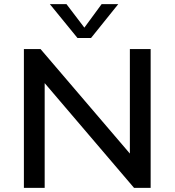

<svg xmlns="http://www.w3.org/2000/svg" viewBox="-20 -904 840 924"><path d="M705 -668V0H625L195 -504V0H95V-668H175L605 -165V-668ZM353 -721 220 -884H300L386 -771L469 -884H549L418 -721Z"/></svg>

Font: Madhuban
Style: Regular
Weight: 400
Designer: jaikishan Patel
Foundry: MagicType
Version: Version 1.000